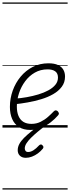

<svg xmlns="http://www.w3.org/2000/svg" viewBox="-20 -1030 566 1550"><path d="M225 19Q170 19 133 -4.5Q96 -28 78 -70Q60 -112 60 -167Q60 -235 82.5 -298Q105 -361 146.5 -411Q188 -461 245 -490Q302 -519 371 -519Q419 -519 448.5 -505Q478 -491 491.5 -467Q505 -443 505 -412Q505 -365 479 -330Q453 -295 409.5 -270Q366 -245 312.5 -229Q259 -213 202.5 -203Q146 -193 96 -188L103 -234Q148 -237 196 -245.5Q244 -254 289 -267.5Q334 -281 370 -300.5Q406 -320 427 -345.5Q448 -371 448 -404Q448 -438 426 -454Q404 -470 364 -470Q307 -470 261.5 -444Q216 -418 183.5 -374.5Q151 -331 133.5 -278Q116 -225 116 -170Q116 -125 129.5 -93.5Q143 -62 169 -46Q195 -30 234 -30Q274 -30 307.5 -46.5Q341 -63 367.5 -86.5Q394 -110 414 -131Q423 -140 431.5 -139Q440 -138 447 -131Q453 -124 455 -116Q457 -108 449 -99Q423 -69 388.5 -42Q354 -15 312.5 2Q271 19 225 19ZM188 244Q158 244 140.5 227Q123 210 123 183Q123 157 136 132.5Q149 108 173.5 83.5Q198 59 231 32.5Q264 6 305 -23L350 -21V-17Q314 9 283.5 34.5Q253 60 229.5 83.5Q206 107 193 128Q180 149 180 168Q180 180 186.5 188.5Q193 197 207 197Q228 197 249.5 183.5Q271 170 296 143Q301 138 308.5 136.5Q316 135 324 144Q330 150 330.5 156.5Q331 163 326 170Q308 192 285.5 208.5Q263 225 238 234.5Q213 244 188 244ZM0 490H526V500H0ZM0 -20H526V0H0ZM0 -505H526V-500H0ZM0 -1010H526V-1000H0Z"/></svg>

Font: Playwrite AU TAS Guides
Style: Regular
Weight: 400
Designer: Veronika Burian, José Scaglione
Foundry: TypeTogether
Version: Version 1.003